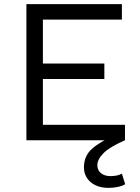

<svg xmlns="http://www.w3.org/2000/svg" viewBox="-20 -680 678 931"><path d="M108 0V-660H571V-585H188V-372H486V-297H188V-75H586V0ZM506 231Q470 231 443.5 218.5Q417 206 402 183.5Q387 161 387 132Q387 76 426.5 41Q466 6 540 -25L586 0Q511 33 481.5 63Q452 93 452 121Q452 146 470 160Q488 174 516 174Q529 174 544 171.5Q559 169 571 162L587 213Q573 222 550.5 226.5Q528 231 506 231Z"/></svg>

Font: Work Sans
Style: Regular
Weight: 400
Designer: Wei Huang
Foundry: Wei Huang
Version: Version 2.006; ttfautohint (v1.8.1.43-b0c9)